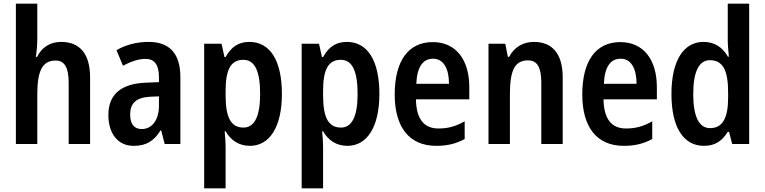

<svg xmlns="http://www.w3.org/2000/svg" viewBox="-20 -780 4144 1040"><path d="M182 -575V-760H66V0H182V-268C182 -392 207 -452 281 -452C330 -452 352 -414 352 -332V0H468V-360C468 -488 413 -553 311 -553C254 -553 206 -525 181 -472H174C179 -500 182 -538 182 -575Z M785 -553C720 -553 660 -537 611 -508L646 -424C690 -447 730 -461 768 -461C817 -461 841 -430 841 -361V-335L767 -332C636 -326 567 -269 567 -157C567 -62 614 10 704 10C774 10 814 -17 850 -74H853L872 0H957V-363C957 -489 899 -553 785 -553ZM793 -256 841 -258V-208C841 -128 802 -81 748 -81C708 -81 685 -106 685 -160C685 -219 716 -252 793 -256Z M1331 -553C1273 -553 1233 -527 1202 -471H1196L1180 -543H1086V240H1202V15C1202 -7 1200 -36 1197 -69H1202C1230 -20 1274 10 1334 10C1440 10 1507 -92 1507 -271C1507 -455 1441 -553 1331 -553ZM1298 -456C1361 -456 1389 -393 1389 -271C1389 -151 1359 -89 1299 -89C1229 -89 1202 -146 1202 -265V-287C1202 -403 1230 -456 1298 -456Z M1859 -553C1801 -553 1761 -527 1730 -471H1724L1708 -543H1614V240H1730V15C1730 -7 1728 -36 1725 -69H1730C1758 -20 1802 10 1862 10C1968 10 2035 -92 2035 -271C2035 -455 1969 -553 1859 -553ZM1826 -456C1889 -456 1917 -393 1917 -271C1917 -151 1887 -89 1827 -89C1757 -89 1730 -146 1730 -265V-287C1730 -403 1758 -456 1826 -456Z M2324 -552C2193 -552 2118 -452 2118 -268C2118 -96 2193 10 2343 10C2404 10 2451 -2 2497 -27V-123C2448 -95 2406 -84 2355 -84C2275 -84 2235 -137 2233 -242H2522V-308C2522 -455 2451 -552 2324 -552ZM2326 -462C2384 -462 2412 -406 2412 -326H2235C2239 -420 2272 -462 2326 -462Z M2872 -553C2814 -553 2765 -525 2738 -472H2731L2717 -543H2626V0H2742V-268C2742 -397 2767 -453 2840 -453C2892 -453 2912 -412 2912 -332V0H3028V-360C3028 -490 2971 -553 2872 -553Z M3340 -552C3209 -552 3134 -452 3134 -268C3134 -96 3209 10 3359 10C3420 10 3467 -2 3513 -27V-123C3464 -95 3422 -84 3371 -84C3291 -84 3251 -137 3249 -242H3538V-308C3538 -455 3467 -552 3340 -552ZM3342 -462C3400 -462 3428 -406 3428 -326H3251C3255 -420 3288 -462 3342 -462Z M3793 10C3854 10 3892 -17 3922 -66H3929L3946 0H4038V-760H3922V-563C3922 -538 3925 -505 3928 -473H3923C3894 -524 3850 -553 3791 -553C3683 -553 3617 -452 3617 -271C3617 -90 3682 10 3793 10ZM3826 -86C3766 -86 3735 -149 3735 -271C3735 -389 3765 -454 3825 -454C3897 -454 3924 -397 3924 -279V-252C3924 -140 3894 -86 3826 -86Z"/></svg>

Font: Noto Sans Thai Cond SemBd
Style: Regular
Weight: 600
Width: 3
Designer: Monotype Design Team
Foundry: Monotype Imaging Inc.
Version: Version 2.002